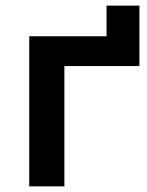

<svg xmlns="http://www.w3.org/2000/svg" viewBox="-20 -663 524 683"><path d="M84 -534H359V-643H476V-428H209V0H84Z"/></svg>

Font: mBank SemiBold
Style: Regular
Weight: 600
Designer: Julieta Ulanovsky
Foundry: Julieta Ulanovsky
Version: Version 7.200